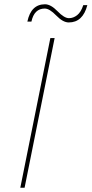

<svg xmlns="http://www.w3.org/2000/svg" viewBox="-20 -878 428 898"><path d="M301.5 -773Q274.5 -773 243 -805.5Q211.5 -838 189.5 -838Q140 -838 127 -777H108Q125 -858 190.5 -858Q217.5 -858 249 -825.5Q280.5 -793 302.5 -793Q323 -793 341 -807.2Q359 -821.5 369.5 -854H388.5Q367.5 -773 301.5 -773ZM95 0H75L215.5 -700H235.5Z"/></svg>

Font: Argentum Sans Thin
Style: Italic
Weight: 100
Italic angle: -11°
Designer: Julieta Ulanovsky (font), Cristiano Sobral (main changes and remaster)
Foundry: Julieta Ulanovsky (font), Cristiano Sobral (main changes and remaster)
Version: Version 2.007;June 15, 2022;FontCreator 14.0.0.2814 64-bit; 